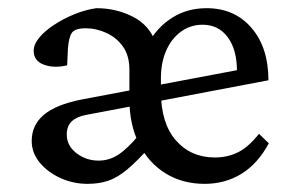

<svg xmlns="http://www.w3.org/2000/svg" viewBox="-20 -448 723 476"><path d="M197.3 7.8Q161.1 7.8 129.4 -6.8Q97.7 -21.5 78.1 -45.4Q58.6 -69.3 58.6 -98.6Q58.6 -137.7 88.4 -163.1Q118.2 -188.5 181.6 -201.2L580.1 -276.4L567.4 -249V-272.5Q567.4 -325.2 544.4 -356Q521.5 -386.7 482.4 -386.7Q452.1 -386.7 428.7 -369.6Q405.3 -352.5 392.1 -322.8Q378.9 -293 378.9 -252.9V-221.7Q378.9 -142.6 416 -100.1Q453.1 -57.6 512.7 -57.6Q543.9 -57.6 569.8 -70.3Q595.7 -83 622.1 -116.2L646.5 -92.8Q619.1 -42 578.6 -17.1Q538.1 7.8 487.3 7.8Q432.6 7.8 390.6 -18.1Q348.6 -43.9 324.7 -91.3Q300.8 -138.7 300.8 -202.1V-275.4Q300.8 -309.6 285.2 -332Q269.5 -354.5 244.1 -366.2Q218.8 -377.9 192.4 -377.9Q166 -377.9 158.2 -366.7Q150.4 -355.5 148.4 -327.1L146.5 -286.1Q114.3 -278.3 88.9 -287.6Q63.5 -296.9 63.5 -322.3Q63.5 -337.9 77.1 -354.5Q90.8 -371.1 113.8 -386.2Q136.7 -401.4 164.1 -412.6Q191.4 -423.8 218.8 -427.7Q268.6 -427.7 310.1 -406.2Q351.6 -384.8 366.2 -340.8H347.7Q370.1 -380.9 407.2 -404.3Q444.3 -427.7 492.2 -427.7Q561.5 -427.7 603.5 -378.9Q645.5 -330.1 645.5 -249L193.4 -163.1Q170.9 -159.2 158.2 -147.5Q145.5 -135.7 145.5 -114.3Q145.5 -86.9 169.4 -68.4Q193.4 -49.8 224.6 -49.8Q251 -49.8 273.9 -64.9Q296.9 -80.1 325.2 -114.3L353.5 -85.9Q320.3 -48.8 295.9 -28.3Q271.5 -7.8 248.5 0Q225.6 7.8 197.3 7.8Z"/></svg>

Font: Crimson Pro ExtraLight
Style: Regular
Weight: 400
Version: Version 1.002